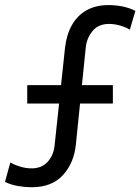

<svg xmlns="http://www.w3.org/2000/svg" viewBox="-24 -748 566 775"><path d="M103.5 7.8Q77.1 7.8 48.8 2.9Q20.5 -2 -3.9 -13.7L17.6 -91.8Q33.2 -83 56.6 -75.7Q80.1 -68.4 103.5 -68.4Q144.5 -68.4 168.5 -95Q192.4 -121.6 196.3 -160.2L238.3 -553.7Q244.1 -606.9 265.9 -646Q287.6 -685.1 325 -706.3Q362.3 -727.5 414.1 -727.5Q441.4 -727.5 469.2 -722.2Q497.1 -716.8 522.5 -704.1L500 -627.9Q488.3 -636.2 464.4 -643.8Q440.4 -651.4 416 -651.4Q373 -651.4 349.6 -622.8Q326.2 -594.2 322.3 -557.6L282.2 -164.1Q274.4 -89.4 229.7 -40.8Q185.1 7.8 103.5 7.8ZM85.9 -330.1V-404.3H431.6V-330.1Z"/></svg>

Font: Reddit Sans
Style: Regular
Weight: 400
Designer: Stephen Hutchings
Foundry: Reddit
Version: Version 1.014